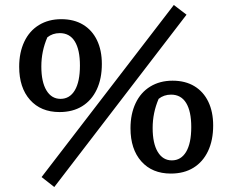

<svg xmlns="http://www.w3.org/2000/svg" viewBox="-20 -691 918 771"><path d="M219 -241Q144 -241 100.5 -290Q57 -339 57 -423Q57 -480 77.5 -523.5Q98 -567 136.5 -590.5Q175 -614 226 -614Q277 -614 313.5 -592Q350 -570 369.5 -529.5Q389 -489 389 -434Q389 -375 368.5 -331.5Q348 -288 310 -264.5Q272 -241 219 -241ZM223 -294Q260 -294 280.5 -328.5Q301 -363 301 -428Q301 -491 280.5 -524.5Q260 -558 220 -558Q191 -558 170 -541Q158 -513 152 -484Q146 -455 146 -424Q146 -362 166.5 -328Q187 -294 223 -294ZM198 60 147 20 678 -671 729 -632ZM666 6Q591 6 547.5 -43Q504 -92 504 -176Q504 -233 524.5 -276.5Q545 -320 583.5 -343.5Q622 -367 673 -367Q724 -367 760.5 -345Q797 -323 816.5 -282.5Q836 -242 836 -187Q836 -128 815.5 -84.5Q795 -41 757 -17.5Q719 6 666 6ZM670 -47Q707 -47 727.5 -81.5Q748 -116 748 -181Q748 -244 727.5 -277.5Q707 -311 667 -311Q638 -311 617 -294Q605 -266 599 -237Q593 -208 593 -177Q593 -115 613.5 -81Q634 -47 670 -47Z"/></svg>

Font: Piazzolla Thin
Style: Bold
Weight: 700
Version: Version 2.005